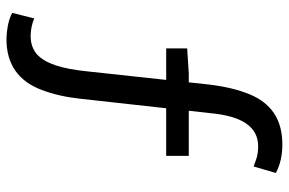

<svg xmlns="http://www.w3.org/2000/svg" viewBox="-170 -616 895 595"><g transform="rotate(90 277.5 -318.5)"><path d="M20 91 37 23Q64 34 92 34Q126 34 149 14Q170 -6 182.5 -43.5Q195 -81 201 -140L242 -519Q251 -593 272 -644Q293 -695 331.5 -720.5Q370 -746 428 -746Q478 -746 516 -726L496 -657Q491 -659 473.5 -665Q456 -671 433 -671Q345 -671 331 -526L286 -120Q279 -54 259 -1Q218 109 101 109Q48 107 20 91ZM130 -451 207 -456H463V-386H130Z"/></g></svg>

Font: Merged Yaku Han JP
Style: Regular
Weight: 400
Designer: Ryoko NISHIZUKA 西塚涼子 (kana, bopomofo & ideographs); Paul D. Hunt (Latin, Greek & Cyrillic); Sandoll Communications 산돌커뮤니
Foundry: Adobe
Version: Version 2.004